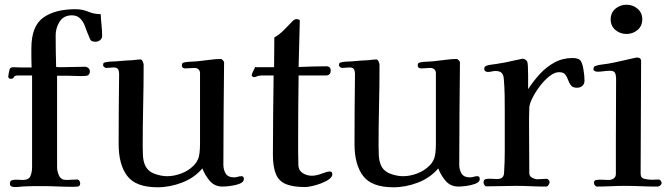

<svg xmlns="http://www.w3.org/2000/svg" viewBox="-20 -790 2846 814"><path d="M413 -637Q413 -627 404.5 -620Q396 -613 385 -613Q377 -613 370.5 -615.5Q364 -618 361 -626Q355 -640 349.5 -654Q344 -668 339 -682Q332 -700 319 -712.5Q306 -725 285 -725Q250 -725 233 -698.5Q216 -672 216 -640Q216 -606 216.5 -572.5Q217 -539 218 -506L236 -505Q262 -505 288 -506Q314 -507 340 -507Q348 -507 354.5 -501.5Q361 -496 361 -488Q361 -468 340 -468Q321 -467 302.5 -468Q284 -469 265 -469H222V-82Q222 -63 230.5 -45Q239 -27 261 -27Q273 -27 284 -28Q295 -29 306 -29Q313 -29 316.5 -23.5Q320 -18 320 -13Q320 0 309.5 1Q299 2 291 2Q257 2 223.5 0.5Q190 -1 156 -1Q140 -1 124.5 -1Q109 -1 93 0Q80 0 68 1.5Q56 3 43 3Q36 3 29 0.5Q22 -2 22 -12Q22 -24 32.5 -26.5Q43 -29 56 -28Q69 -27 76 -27Q102 -27 109 -43.5Q116 -60 116 -82V-470H57Q41 -470 39 -463Q37 -456 26 -456Q15 -456 15 -466Q15 -470 17.5 -482Q20 -494 21 -497Q25 -506 40.5 -505Q56 -504 65 -504H114Q113 -524 113 -544.5Q113 -565 113 -585Q113 -679 163 -715Q213 -751 300 -751Q329 -751 354 -740.5Q379 -730 407 -730Q408 -707 410.5 -683.5Q413 -660 413 -637Z M1014 -31Q1014 -18 995.5 -11Q977 -4 955.5 -1.5Q934 1 924 1Q890 1 869.5 -23Q849 -47 838 -76Q804 -36 752 -16Q700 4 648 4Q556 4 519.5 -44Q483 -92 483 -179Q483 -253 483.5 -327.5Q484 -402 485 -477Q485 -489 480.5 -496.5Q476 -504 462 -504Q454 -504 446 -503Q438 -502 430 -502Q426 -502 421.5 -506Q417 -510 417 -513Q417 -522 421 -524Q425 -526 433 -527Q443 -529 453 -529Q463 -529 473 -530Q491 -532 508.5 -533Q526 -534 544 -535Q552 -536 560 -537Q568 -538 576 -538Q581 -538 585 -529.5Q589 -521 589 -516Q589 -430 587 -343.5Q585 -257 585 -171Q585 -152 586 -131Q587 -110 594 -92Q605 -65 633.5 -54Q662 -43 689 -43Q718 -43 748.5 -54.5Q779 -66 801 -88Q823 -110 826 -142Q828 -161 828 -180.5Q828 -200 828 -219V-480Q828 -490 821.5 -496Q815 -502 805 -502Q795 -502 785.5 -501Q776 -500 766 -500Q751 -500 751 -513Q751 -520 754.5 -522.5Q758 -525 764 -526Q776 -528 789 -528.5Q802 -529 815 -530Q837 -532 866 -536Q895 -540 915 -540Q920 -540 925.5 -534Q931 -528 930 -523Q929 -416 928 -308Q927 -200 927 -92Q927 -70 937 -54Q947 -38 972 -38Q980 -38 988 -40.5Q996 -43 1004 -43Q1014 -43 1014 -31Z M1389 -52Q1389 -40 1375 -30Q1361 -20 1341 -12.5Q1321 -5 1302.5 -1Q1284 3 1274 3Q1222 3 1192 -9.5Q1162 -22 1149.5 -52.5Q1137 -83 1137 -135Q1137 -218 1138 -302Q1139 -386 1140 -470H1096Q1092 -470 1088.5 -470Q1085 -470 1080 -469Q1074 -469 1068.5 -466Q1063 -463 1057 -463Q1054 -463 1050.5 -465.5Q1047 -468 1047 -471Q1047 -475 1053.5 -488.5Q1060 -502 1062 -506Q1065 -505 1073 -505H1142L1143 -631Q1167 -645 1186 -665Q1205 -685 1224 -704Q1231 -709 1237 -709Q1241 -709 1246.5 -707Q1252 -705 1251 -700L1246 -506Q1275 -507 1304.5 -508Q1334 -509 1363 -509Q1382 -509 1382 -491Q1382 -470 1361 -470H1246Q1245 -402 1244.5 -334Q1244 -266 1244 -198Q1244 -171 1244 -143.5Q1244 -116 1245 -89Q1246 -67 1263.5 -56Q1281 -45 1302 -45Q1321 -45 1344.5 -54Q1368 -63 1377 -63Q1389 -63 1389 -52Z M2014 -31Q2014 -18 1995.5 -11Q1977 -4 1955.5 -1.5Q1934 1 1924 1Q1890 1 1869.5 -23Q1849 -47 1838 -76Q1804 -36 1752 -16Q1700 4 1648 4Q1556 4 1519.5 -44Q1483 -92 1483 -179Q1483 -253 1483.5 -327.5Q1484 -402 1485 -477Q1485 -489 1480.5 -496.5Q1476 -504 1462 -504Q1454 -504 1446 -503Q1438 -502 1430 -502Q1426 -502 1421.5 -506Q1417 -510 1417 -513Q1417 -522 1421 -524Q1425 -526 1433 -527Q1443 -529 1453 -529Q1463 -529 1473 -530Q1491 -532 1508.5 -533Q1526 -534 1544 -535Q1552 -536 1560 -537Q1568 -538 1576 -538Q1581 -538 1585 -529.5Q1589 -521 1589 -516Q1589 -430 1587 -343.5Q1585 -257 1585 -171Q1585 -152 1586 -131Q1587 -110 1594 -92Q1605 -65 1633.5 -54Q1662 -43 1689 -43Q1718 -43 1748.5 -54.5Q1779 -66 1801 -88Q1823 -110 1826 -142Q1828 -161 1828 -180.5Q1828 -200 1828 -219V-480Q1828 -490 1821.5 -496Q1815 -502 1805 -502Q1795 -502 1785.5 -501Q1776 -500 1766 -500Q1751 -500 1751 -513Q1751 -520 1754.5 -522.5Q1758 -525 1764 -526Q1776 -528 1789 -528.5Q1802 -529 1815 -530Q1837 -532 1866 -536Q1895 -540 1915 -540Q1920 -540 1925.5 -534Q1931 -528 1930 -523Q1929 -416 1928 -308Q1927 -200 1927 -92Q1927 -70 1937 -54Q1947 -38 1972 -38Q1980 -38 1988 -40.5Q1996 -43 2004 -43Q2014 -43 2014 -31Z M2458 -448Q2458 -434 2449 -426Q2440 -418 2426 -418Q2408 -418 2400.5 -428Q2393 -438 2388.5 -451Q2384 -464 2376.5 -474Q2369 -484 2350 -484Q2331 -484 2309.5 -467Q2288 -450 2269 -425Q2250 -400 2237.5 -375Q2225 -350 2224 -334Q2223 -313 2223 -291.5Q2223 -270 2223 -249Q2223 -201 2223.5 -152.5Q2224 -104 2224 -56Q2224 -43 2236 -36.5Q2248 -30 2259 -30Q2269 -30 2278 -31Q2287 -32 2297 -32Q2302 -32 2306 -27Q2310 -22 2310 -18Q2310 -12 2305.5 -5.5Q2301 1 2295 1Q2263 1 2231 -0.5Q2199 -2 2167 -2Q2136 -2 2105 -1Q2074 0 2042 0Q2037 0 2033.5 -6Q2030 -12 2030 -16Q2030 -29 2040 -31Q2051 -33 2064 -32Q2077 -31 2088 -31Q2116 -31 2117 -57Q2120 -103 2120 -149Q2120 -195 2120 -241V-315Q2120 -350 2119.5 -385Q2119 -420 2116 -455Q2115 -472 2107 -480.5Q2099 -489 2081 -489Q2073 -489 2065 -487Q2057 -485 2049 -485Q2033 -485 2033 -499Q2033 -508 2042 -511Q2052 -515 2063.5 -516Q2075 -517 2085 -519Q2125 -525 2162 -534Q2165 -534 2179 -537.5Q2193 -541 2194 -541Q2208 -541 2215 -529Q2217 -526 2218 -510Q2219 -494 2219 -473.5Q2219 -453 2219 -435.5Q2219 -418 2219 -412Q2241 -446 2268.5 -476Q2296 -506 2330.5 -525Q2365 -544 2408 -544Q2436 -544 2443.5 -529.5Q2451 -515 2454 -492Q2456 -482 2457 -470.5Q2458 -459 2458 -448Z M2785 -15Q2785 -9 2779.5 -4Q2774 1 2768 1Q2733 1 2698 -0.5Q2663 -2 2628 -2Q2599 -2 2569.5 -0.5Q2540 1 2511 1Q2506 1 2502 -4.5Q2498 -10 2498 -14Q2498 -26 2509 -27Q2521 -29 2534.5 -28Q2548 -27 2560 -27Q2573 -27 2582 -33.5Q2591 -40 2591 -53V-183L2592 -457Q2592 -471 2587.5 -480.5Q2583 -490 2566 -490Q2553 -490 2539.5 -488Q2526 -486 2512 -486Q2508 -486 2502 -488.5Q2496 -491 2496 -496Q2496 -509 2506 -511Q2519 -515 2532 -516.5Q2545 -518 2558 -520Q2586 -525 2613.5 -531.5Q2641 -538 2669 -544Q2675 -546 2680 -546Q2698 -546 2698 -531Q2698 -412 2697 -292.5Q2696 -173 2696 -53Q2696 -35 2713 -31.5Q2730 -28 2743 -28Q2751 -28 2758.5 -28.5Q2766 -29 2773 -29Q2777 -29 2781 -24Q2785 -19 2785 -15ZM2703 -708Q2703 -680 2683 -663Q2663 -646 2636 -646Q2609 -646 2589 -663Q2569 -680 2569 -708Q2569 -736 2589 -753Q2609 -770 2636 -770Q2663 -770 2683 -753Q2703 -736 2703 -708Z"/></svg>

Font: Kaisei Tokumin Medium
Style: Regular
Weight: 500
Designer: Font-Kai, 金井和夫
Foundry: KAZUO KANAI
Version: Version 5.003